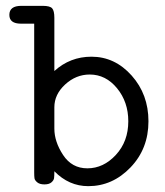

<svg xmlns="http://www.w3.org/2000/svg" viewBox="-20 -631 565 657"><path d="M12 -580Q12 -611 53 -611H126Q151 -611 158.5 -602.5Q166 -594 166 -570V-388Q220 -437 293 -437Q373 -437 430.5 -372.5Q488 -308 488 -216Q488 -122 426.5 -58Q365 6 282 6Q216 6 166 -45Q166 -29 165 -21.5Q164 -14 156 -7Q148 0 132 0Q116 0 107.5 -7Q99 -14 98 -21Q97 -28 97 -41V-550H52Q12 -550 12 -580ZM166 -191Q166 -146 196 -100.5Q226 -55 279 -55Q334 -55 376.5 -101Q419 -147 419 -216Q419 -282 380.5 -329Q342 -376 287 -376Q240 -376 203 -342Q166 -308 166 -264Z"/></svg>

Font: CMU Typewriter Text
Style: Regular
Weight: 500
Monospace: yes
Version: Version 0.7.0